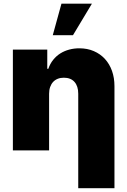

<svg xmlns="http://www.w3.org/2000/svg" viewBox="-20 -814 686 1039"><path d="M235.8 -545.5V-441.8H241.5Q251.1 -469.5 267.8 -490.2Q284.4 -511 306.5 -524.9Q328.5 -538.7 354.6 -545.6Q380.7 -552.6 409.1 -552.6Q452.8 -552.6 487.9 -537.3Q523.1 -522 547.9 -494.9Q572.8 -467.7 586.1 -430.2Q599.4 -392.8 599.4 -348V204.5H403.4V-306.8Q403.4 -347.7 383.2 -370.6Q362.9 -393.5 325.3 -393.5Q307.2 -393.5 292.4 -387.6Q277.7 -381.7 267.4 -370.6Q257.1 -359.4 251.4 -343.2Q245.7 -327.1 245.7 -306.8V0H49.7V-545.5ZM265.6 -623.6 312.5 -794H477.3L375 -623.6Z"/></svg>

Font: Inter P Black
Style: Regular
Weight: 900
Designer: Rasmus Andersson
Foundry: rsms
Version: Version 3.018;git-588b23468